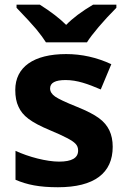

<svg xmlns="http://www.w3.org/2000/svg" viewBox="-20 -786 537 816"><path d="M375.5 -766.1C326.7 -737.3 288.6 -708.5 261.2 -680.2C234.4 -707 197.3 -735.8 149.4 -766.1H50.3V-752.9C88.9 -712.9 117.2 -682.1 134.8 -661.1C152.3 -639.6 166 -621.1 175.3 -606H349.6C369.6 -638.7 419.9 -698.2 474.6 -752.9V-766.1ZM459 -162.1C459 -189 454.1 -212.4 444.8 -231.9C425.8 -271 392.6 -297.4 307.1 -332C259.3 -351.1 228.5 -365.7 214.4 -375.5C200.2 -385.3 192.9 -397 192.9 -410.2C192.9 -434.1 214.8 -445.8 258.8 -445.8C308.1 -445.8 353.5 -429.2 408.2 -405.8L453.1 -513.2C391.1 -542 327.1 -556.2 261.2 -556.2C123 -556.2 44.9 -501 44.9 -403.8C44.9 -375.5 49.3 -351.6 58.6 -332.5C76.2 -293.5 109.9 -267.1 193.8 -231.9C223.1 -219.7 246.6 -209 264.2 -199.7C299.3 -181.2 312 -169.4 312 -146C312 -114.7 285.2 -99.1 231 -99.1C178.2 -99.1 101.1 -119.1 45.9 -145V-22C94.7 -1 146.5 9.8 226.1 9.8C380.9 9.8 459 -50.3 459 -162.1Z"/></svg>

Font: Open Sans bold
Style: Bold
Weight: 700
Foundry: Ascender Corporation
Version: Version 1.100;PS 001.100;hotconv 1.0.88;makeotf.lib2.5.64775